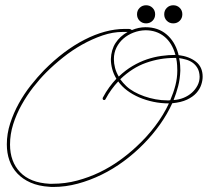

<svg xmlns="http://www.w3.org/2000/svg" viewBox="-20 -702 806 745"><path d="M171.9 22.8Q129.6 20.2 98.6 6.5Q67.7 -7.2 47.2 -29Q26.7 -50.8 16.6 -79.4Q6.5 -108.1 6.5 -141.9Q6.5 -182.9 19.5 -223.3Q32.6 -263.7 53.1 -300.8Q73.6 -337.9 99.6 -370.8Q125.7 -403.6 151 -429.7Q227.2 -506.5 307.9 -547.9Q388.7 -589.2 462.9 -589.8Q469.4 -589.8 478.2 -589.8Q487 -589.8 491.5 -585.3Q518.2 -596.4 544.3 -596.4Q593.1 -596.4 625.7 -569Q658.2 -541.7 671.2 -495.4Q671.9 -493.5 672.2 -491.9Q672.5 -490.2 672.5 -488.3Q714.2 -483.1 740.2 -462.6Q766.3 -442.1 766.3 -404.3Q766.3 -389.3 760.7 -372.7Q755.2 -356.1 741.9 -341.1Q728.5 -326.2 705.7 -315.4Q682.9 -304.7 648.4 -301.4Q629.6 -259.8 601.2 -219.7Q572.9 -179.7 537.4 -143.6Q502 -107.4 460.6 -76.8Q419.3 -46.2 374 -24.1Q328.8 -2 281.6 10.7Q234.4 23.4 187.5 23.4Q183.6 23.4 179.7 23.4Q175.8 23.4 171.9 22.8ZM172.5 11.1H182.9Q233.1 11.1 279.3 -1.3Q325.5 -13.7 366.5 -33.5Q407.6 -53.4 443.4 -79.1Q479.2 -104.8 508.5 -132.2Q549.5 -169.9 582 -212.9Q614.6 -255.9 635.4 -300.8Q604.2 -300.8 574.9 -307Q545.6 -313.2 519.9 -324.2Q494.1 -335.3 473.3 -350.9Q452.5 -366.5 438.8 -386.1Q425.1 -371.7 412.8 -354.8Q400.4 -337.9 389.3 -317.1Q388 -313.8 384.8 -313.8Q378.3 -313.8 378.3 -320.3Q378.3 -322.3 378.9 -322.9Q390.6 -345.1 404 -363.3Q417.3 -381.5 431.6 -396.5Q420.6 -414.7 415.4 -434.2Q410.2 -453.8 410.2 -472.7Q411.5 -509.1 428.4 -535.2Q445.3 -561.2 475.3 -578.1H456.4Q418 -578.1 377.9 -564.5Q337.9 -550.8 298.8 -529Q259.8 -507.2 224.3 -478.8Q188.8 -450.5 159.5 -421.2Q134.1 -395.8 109 -363.6Q84 -331.4 63.8 -295.2Q43.6 -259.1 31.2 -220.1Q18.9 -181 18.9 -141.3Q18.9 -74.9 57.9 -33.9Q97 7.2 172.5 11.1ZM470.1 -367.8Q482.4 -356.1 500.3 -346Q518.2 -335.9 539.4 -328.5Q560.5 -321 583.7 -316.7Q606.8 -312.5 629.6 -312.5Q632.8 -312.5 635.1 -312.5Q637.4 -312.5 640.6 -313.2Q653 -341.8 660.5 -370.4Q668 -399.1 668 -428.4Q668 -435.5 667.3 -448.6Q666.7 -461.6 663.4 -477.2H656.2Q600.3 -477.2 546.9 -458.3Q493.5 -439.5 446.6 -394.5Q457 -380.2 470.1 -367.8ZM679.7 -427.7Q678.4 -394.5 671.2 -367.2Q664.1 -339.8 653.6 -313.8Q674.5 -315.1 692.7 -322.6Q710.9 -330.1 724.6 -342.4Q738.3 -354.8 746.4 -370.4Q754.6 -386.1 754.6 -404.3Q753.9 -424.5 746.4 -437.5Q738.9 -450.5 727.5 -458.7Q716.1 -466.8 702.1 -470.7Q688.2 -474.6 675.1 -476.6Q678.4 -460.9 679 -448.2Q679.7 -435.5 679.7 -428.4ZM421.9 -472.7Q421.9 -455.7 426.4 -438.5Q431 -421.2 440.8 -404.9Q466.8 -429.7 494.5 -446Q522.1 -462.2 550.1 -471.7Q578.1 -481.1 606.1 -485Q634.1 -488.9 660.8 -488.9Q647.8 -535.8 617.5 -560.2Q587.2 -584.6 544.3 -584.6Q520.2 -584 498 -575.5Q475.9 -567.1 459 -552.4Q442.1 -537.8 432 -517.6Q421.9 -497.4 421.9 -472.7ZM582 -646.5Q582 -631.5 571.9 -621.4Q561.8 -611.3 546.9 -611.3Q531.9 -611.3 521.8 -621.4Q511.7 -631.5 511.7 -646.5Q511.7 -661.5 521.8 -671.5Q531.9 -681.6 546.9 -681.6Q561.8 -681.6 571.9 -671.5Q582 -661.5 582 -646.5ZM687.5 -646.5Q687.5 -631.5 677.4 -621.4Q667.3 -611.3 652.3 -611.3Q637.4 -611.3 627.3 -621.4Q617.2 -631.5 617.2 -646.5Q617.2 -661.5 627.3 -671.5Q637.4 -681.6 652.3 -681.6Q667.3 -681.6 677.4 -671.5Q687.5 -661.5 687.5 -646.5Z"/></svg>

Font: League Script
Style: League Script
Weight: 400
Foundry: Haley Fiege
Version: Version 1.001